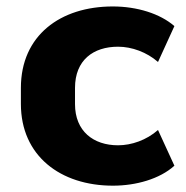

<svg xmlns="http://www.w3.org/2000/svg" viewBox="-20 -570 582 601"><path d="M333.5 11.2C405.8 11.2 480 -9.8 525.9 -51.3L474.6 -163.1C438.5 -131.3 391.6 -115.2 349.6 -115.2C272.5 -115.2 214.8 -159.2 214.8 -244.1V-294.9C214.8 -381.8 272 -423.8 349.6 -423.8C392.6 -423.8 439.5 -406.7 474.6 -376L525.9 -488.3C481 -527.3 409.2 -549.8 333 -549.8C168.9 -549.8 45.4 -459 45.4 -294.9V-244.6C45.4 -82.5 168.9 11.2 333.5 11.2Z"/></svg>

Font: Winston ExtraBold
Style: Regular
Weight: 800
Designer: Vernon Adams, Kim Jin-seong, David Berlow, Cristiano Sobral
Foundry: The Winston Project Authors
Version: Version 3.004